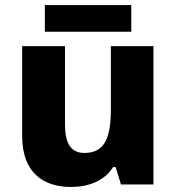

<svg xmlns="http://www.w3.org/2000/svg" viewBox="-20 -732 699 762"><path d="M501 -712H158V-606H501ZM589 -549H420V-300C420 -187 397 -125 315 -125C261 -125 238 -163 238 -238V-549H68V-191C68 -51 148 10 261 10C330 10 394 -13 429 -69H439L460 0H589Z"/></svg>

Font: Noto Sans Thai Looped ExtraBold
Style: Regular
Weight: 800
Designer: Cadson Demak Team
Foundry: Cadson Demak Co., Ltd.
Version: Version 1.001